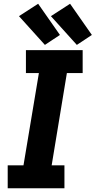

<svg xmlns="http://www.w3.org/2000/svg" viewBox="-20 -1002 509 1022"><path d="M21 0H323V-122H255L336 -613H420V-735H118V-613H187L105 -122H21ZM389 -763 469 -816 353 -982 251 -916ZM219 -763 299 -816 183 -982 81 -916Z"/></svg>

Font: Iosevka Sparkle Heavy Oblique
Style: Regular
Weight: 900
Italic angle: -9°
Designer: Belleve Invis
Foundry: Belleve Invis
Version: Version 4.5.0; ttfautohint (v1.8.3)